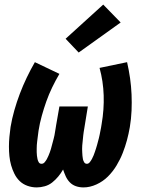

<svg xmlns="http://www.w3.org/2000/svg" viewBox="-20 -809 640 837"><path d="M140 8Q119 8 99.5 1Q80 -6 66 -19.5Q52 -33 43 -51Q34 -69 28.5 -88.5Q23 -108 21 -128.5Q19 -149 19 -170Q19 -191 21 -212.5Q23 -234 26 -255Q32 -291 42.5 -328Q53 -365 66.5 -400.5Q80 -436 96.5 -470.5Q113 -505 132 -538L239 -487Q222 -458 207.5 -428Q193 -398 182 -367Q171 -336 162 -303.5Q153 -271 148 -239Q147 -231 146 -223.5Q145 -216 144 -208Q143 -200 142 -192Q141 -184 140.5 -176.5Q140 -169 140 -161Q140 -153 140 -145.5Q140 -138 141 -130.5Q142 -123 143.5 -115.5Q145 -108 149 -101.5Q153 -95 161 -95Q169 -95 174.5 -101.5Q180 -108 184 -115Q188 -122 191 -129.5Q194 -137 197 -144.5Q200 -152 202 -159.5Q204 -167 206 -174.5Q208 -182 210 -189.5Q212 -197 214 -204.5Q216 -212 217.5 -219.5Q219 -227 220 -234.5Q221 -242 222.5 -249.5Q224 -257 225 -265L239 -345H363L350 -265Q349 -257 347.5 -249.5Q346 -242 345 -234.5Q344 -227 343 -219.5Q342 -212 341.5 -204.5Q341 -197 340 -189.5Q339 -182 338.5 -174.5Q338 -167 338 -159.5Q338 -152 338.5 -144.5Q339 -137 339.5 -129.5Q340 -122 341.5 -115Q343 -108 347 -101.5Q351 -95 359 -95Q366 -95 371.5 -102Q377 -109 381 -116.5Q385 -124 388 -131.5Q391 -139 393.5 -146.5Q396 -154 398.5 -161.5Q401 -169 403 -176.5Q405 -184 407 -191.5Q409 -199 411 -206.5Q413 -214 414.5 -222Q416 -230 417.5 -237.5Q419 -245 420.5 -252.5Q422 -260 423 -268Q434 -331 432 -393Q430 -455 414 -513L534 -538Q542 -503 547 -468Q552 -433 553.5 -397.5Q555 -362 553.5 -326.5Q552 -291 546 -255Q541 -226 533.5 -198Q526 -170 515 -142Q504 -114 488 -87.5Q472 -61 450.5 -39.5Q429 -18 400.5 -5Q372 8 344 8Q326 8 310.5 2.5Q295 -3 284 -14.5Q273 -26 266.5 -40.5Q260 -55 255 -70Q246 -54 234 -39.5Q222 -25 207.5 -13.5Q193 -2 175 3Q157 8 140 8ZM323 -580 266 -640 430 -789 506 -711Z"/></svg>

Font: Iosevka Curly Slab XBdEx
Style: Italic
Weight: 800
Width: 7
Italic angle: -9°
Monospace: yes
Designer: Belleve Invis
Foundry: Belleve Invis
Version: Version 11.1.0; ttfautohint (v1.8.3)